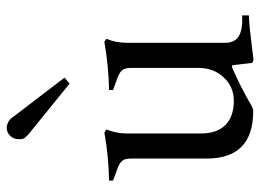

<svg xmlns="http://www.w3.org/2000/svg" viewBox="-122 -648 778 574"><g transform="rotate(-90 267.0 -361.0)"><path d="M508 -26V-6Q477 -5 415 3L375 8L366 4L359 -56H352Q328 -46 294.5 -29Q261 -12 238 2Q228 7 222 7Q80 7 80 -132V-357Q80 -375 74.5 -383Q69 -391 55 -397L14 -412V-424Q85 -425 158 -438L167 -432Q155 -403 155 -370V-149Q155 -101 180.5 -76Q206 -51 252 -51Q295 -51 323 -81.5Q351 -112 351 -156V-357Q351 -375 345.5 -383Q340 -391 326 -397L285 -412V-424Q354 -425 429 -438L438 -432Q426 -403 426 -370V-77Q426 -48 446 -36Q466 -24 508 -26ZM156 -662Q146 -670 141.5 -676.5Q137 -683 138 -695Q138 -709 148 -719.5Q158 -730 173 -730Q192 -728 202 -714L322 -557L304 -542Z"/></g></svg>

Font: Ibarra Real Nova
Style: Regular
Weight: 400
Designer: Jose Maria Ribagorda & Octavio Pardo
Foundry: Jose Maria Ribagorda
Version: Version 1.014